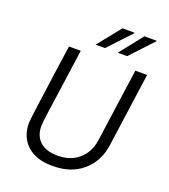

<svg xmlns="http://www.w3.org/2000/svg" viewBox="-160 -1010 1000 1134"><g transform="rotate(20 340.0 -442.5)"><path d="M227 -686Q208 -555 200 -493Q180 -355 170 -281Q160 -207 160 -189Q160 -126 199 -91.5Q238 -57 310 -57Q390 -57 442 -102.5Q494 -148 505 -222L570 -686H644L579 -220Q564 -115 491 -52.5Q418 10 306 10H297Q199 10 142 -41.5Q85 -93 85 -180Q85 -198 99.5 -304Q114 -410 130 -526L153 -686ZM488 -895 489 -892 356 -750H297L413 -895ZM627 -895 628 -892 495 -750H436L551 -895Z"/></g></svg>

Font: Chivo Light Italic
Style: Regular
Weight: 300
Italic angle: -8.05°
Designer: Hector Gatti
Foundry: Omnibus-Type
Version: Version 1.007